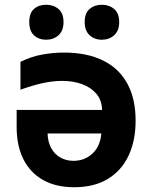

<svg xmlns="http://www.w3.org/2000/svg" viewBox="-20 -777 640 807"><path d="M249 -556Q345 -556 412.5 -523Q480 -490 515 -426Q550 -362 550 -270Q550 -185 520 -122Q490 -59 432.5 -24.5Q375 10 292 10Q215 10 161 -20.5Q107 -51 78.5 -107.5Q50 -164 50 -243V-315H409Q408 -356 385 -383Q362 -410 324.5 -423.5Q287 -437 241 -437Q202 -437 159 -427.5Q116 -418 66 -400V-517Q110 -539 156.5 -547.5Q203 -556 249 -556ZM180 -216Q181 -181 195 -155Q209 -129 233.5 -115Q258 -101 289 -101Q335 -101 368 -131Q401 -161 406 -216ZM408 -610Q377 -610 356.5 -629Q336 -648 336 -684Q336 -722 356.5 -739.5Q377 -757 408 -757Q439 -757 460 -739Q481 -721 481 -684Q481 -648 460 -629Q439 -610 408 -610ZM174 -610Q143 -610 123 -628.5Q103 -647 103 -684Q103 -722 123 -739.5Q143 -757 174 -757Q205 -757 226 -739Q247 -721 247 -684Q247 -648 226 -629Q205 -610 174 -610Z"/></svg>

Font: Noto Sans Mono
Style: Bold
Weight: 700
Designer: Monotype Design Team
Foundry: Monotype Imaging Inc.
Version: Version 2.014